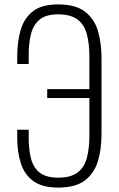

<svg xmlns="http://www.w3.org/2000/svg" viewBox="-20 -842 538 870"><path d="M243 8Q173 8 132.5 -20.5Q92 -49 75 -100.5Q58 -152 58 -220V-254H110V-220Q110 -163 121 -122Q132 -81 161 -59Q190 -37 243 -37Q302 -37 332.5 -61Q363 -85 374 -128Q385 -171 385 -228V-398H194V-438H385V-586Q385 -646 373 -689Q361 -732 330 -754.5Q299 -777 243 -777Q189 -777 160.5 -754Q132 -731 121 -690Q110 -649 110 -593V-552H58V-584Q58 -654 74 -707.5Q90 -761 130 -791.5Q170 -822 243 -822Q323 -822 365.5 -789Q408 -756 424 -701Q440 -646 440 -578V-235Q440 -165 423 -110Q406 -55 363.5 -23.5Q321 8 243 8Z"/></svg>

Font: Oswald ExtraLight
Style: Regular
Weight: 250
Designer: Vernon Adams
Foundry: Vernon Adams
Version: Version 4.100; ttfautohint (v1.8.1.43-b0c9)